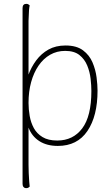

<svg xmlns="http://www.w3.org/2000/svg" viewBox="-20 -748 579 996"><path d="M116 228Q107 228 102 222Q97 216 97 206V-706Q97 -717 102 -722.5Q107 -728 116 -728Q123 -728 127 -725.5Q131 -723 134 -720Q132 -712 130.5 -695.5Q129 -679 128 -640V-300L105 -271Q111 -315 126.5 -357.5Q142 -400 168 -435Q194 -470 231.5 -491Q269 -512 320 -512Q377 -512 410.5 -487Q444 -462 460 -424Q476 -386 481 -346.5Q486 -307 486 -278Q486 -146 433.5 -68.5Q381 9 280 9Q223 9 184 -16Q145 -41 128 -86V106Q128 126 129 150Q130 174 131.5 193.5Q133 213 134 220Q131 223 127 225.5Q123 228 116 228ZM277 -19Q359 -19 406.5 -82Q454 -145 454 -276Q454 -304 450 -339.5Q446 -375 432.5 -408Q419 -441 392 -462.5Q365 -484 318 -484Q275 -484 240 -464Q205 -444 180 -407.5Q155 -371 141.5 -322Q128 -273 128 -214Q128 -181 134 -146.5Q140 -112 155.5 -83.5Q171 -55 200.5 -37Q230 -19 277 -19Z"/></svg>

Font: Arima Thin
Style: Regular
Weight: 100
Designer: Joana Correia and Natanael Gama
Foundry: NDISCOVER
Version: Version 1.101;gftools[0.9.23]